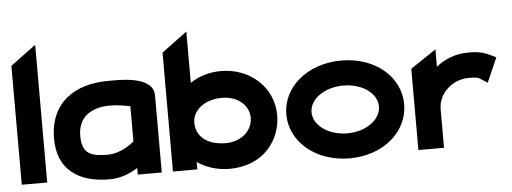

<svg xmlns="http://www.w3.org/2000/svg" viewBox="-47 -790 2466 925"><g transform="rotate(-5 1186.5 -327.5)"><path d="M25 0H148V-666L25 -575Z M199 -207C199 -53 305 11 448 11C506 11 551 -10 586 -32V0H702V-372C702 -470 534 -462 482 -462C321 -462 199 -381 199 -207ZM326 -209C326 -309 400 -343 482 -343C518 -343 556 -336 579 -331V-161C562 -146 509 -108 451 -108C375 -108 326 -119 326 -209Z M756 0H874V-36C912 -9 966 11 1029 11C1197 11 1280 -110 1280 -226C1280 -366 1164 -462 1029 -462C968 -462 919 -445 879 -418V-666L756 -575ZM879 -226C879 -281 933 -333 1022 -333C1102 -333 1152 -282 1152 -226C1152 -164 1098 -114 1022 -114C931 -114 879 -159 879 -226Z M1324 -226C1324 -95 1445 11 1610 11C1776 11 1894 -95 1894 -226C1894 -357 1776 -462 1610 -462C1445 -462 1324 -357 1324 -226ZM1446 -226C1446 -290 1519 -341 1610 -341C1700 -341 1772 -290 1772 -226C1772 -162 1700 -110 1610 -110C1519 -110 1446 -162 1446 -226Z M1943 0H2067V-187C2067 -230 2088 -264 2114 -287C2138 -308 2171 -325 2216 -325C2262 -325 2262 -321 2279 -310L2304 -294L2356 -412L2334 -423C2308 -435 2286 -447 2225 -447C2158 -447 2107 -424 2067 -392V-476L1943 -393Z"/></g></svg>

Font: Charger Sport
Style: UltExt
Weight: 1000
Designer: Jasper
Foundry: Cannot Into Space Fonts
Version: Version 1.1